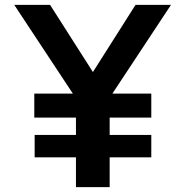

<svg xmlns="http://www.w3.org/2000/svg" viewBox="-20 -770 764 790"><path d="M683.6 -750 442.4 -384.8H602.5V-286.1H431.2V-214.8H602.5V-122.6H431.2V0H292.5V-122.6H122.6V-214.8H292.5V-286.1H121.1V-384.8H279.8L38.6 -750H186L362.3 -473.6L537.6 -750Z"/></svg>

Font: Now Alt
Style: Bold
Weight: 700
Designer: Alfredo Marco Pradil
Foundry: Alfredo Marco Pradil
Version: Version 1.002;PS 001.002;hotconv 1.0.88;makeotf.lib2.5.64775